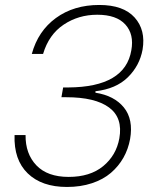

<svg xmlns="http://www.w3.org/2000/svg" viewBox="-20 -740 620 766"><path d="M106.9 -524.9Q131.8 -616.2 203.1 -668.2Q274.4 -720.2 376 -720.2Q472.2 -720.2 517.1 -670.2Q562 -620.1 548.8 -542Q537.1 -478 490 -431.6Q442.9 -385.3 360.8 -376V-370.1Q436 -358.4 474.4 -311Q512.7 -263.7 499 -185.1Q491.7 -145 472.4 -110.8Q453.1 -76.7 422.4 -50.3Q391.6 -23.9 346.7 -9Q301.8 5.9 247.1 5.9Q146.5 5.9 90.6 -48.3Q34.7 -102.5 38.1 -201.2H82Q81.1 -126.5 125.2 -80.3Q169.4 -34.2 253.9 -34.2Q339.4 -34.2 391.6 -77.1Q443.8 -120.1 456.1 -188Q470.7 -270 415.3 -311Q359.9 -352.1 244.1 -352.1H225.1L231.9 -391.1H252.9Q479 -392.6 503.9 -539.1Q515.6 -603 480.2 -642.1Q444.8 -681.2 368.2 -681.2Q293 -681.2 233.9 -641.6Q174.8 -602.1 151.9 -524.9Z"/></svg>

Font: SVN-Poppins ExtraLight
Style: Italic
Weight: 200
Italic angle: -10°
Designer: Ninad Kale (Devanagari), Jonny Pinhorn (Latin)
Foundry: Indian Type Foundry
Version: Version 3.002 2017